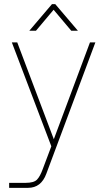

<svg xmlns="http://www.w3.org/2000/svg" viewBox="-20 -704 503 924"><path d="M230 -684H246L355 -556H323L238 -657L153 -556H121ZM24 200V176H103Q143 176 158 160.5Q173 145 186 109L227 0L37 -500H63L239 -34L413 -500H439L203 132Q178 200 115 200Z"/></svg>

Font: Haskoy Thin
Style: Regular
Weight: 100
Designer: Ertekin Erdin
Foundry: Ertekin Erdin
Version: Version 2.000; ttfautohint (v1.8.4.7-5d5b)